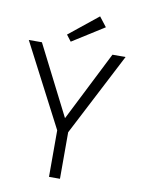

<svg xmlns="http://www.w3.org/2000/svg" viewBox="-92 -902 715 965"><g transform="rotate(10 265.5 -419.5)"><path d="M226.5 -237.5 7 -660H74L254.5 -304.5L434 -660H501L282.5 -237.5V0H226.5ZM216 -688 191.5 -720 339.5 -839 377.5 -790Z"/></g></svg>

Font: League Spartan Thin Light
Style: Regular
Weight: 300
Version: Version 2.002